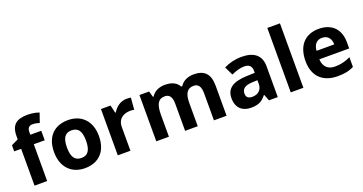

<svg xmlns="http://www.w3.org/2000/svg" viewBox="-39 -1441 4021 2128"><g transform="rotate(-20 1971.0 -377.5)"><path d="M380 -434V-546H251V-580C251 -619 269 -647 311 -647C345 -647 371 -640 394 -633L432 -742C402 -754 353 -765 295 -765C177 -765 102 -725 102 -586V-546L20 -506V-434H102V0H251V-434Z M961 -274C961 -455 851 -556 698 -556C533 -556 432 -455 432 -274C432 -92 542 10 695 10C859 10 961 -92 961 -274ZM584 -274C584 -382 617 -436 696 -436C776 -436 809 -382 809 -274C809 -166 776 -110 697 -110C617 -110 584 -166 584 -274Z M1389 -556C1316 -556 1258 -510 1226 -454H1219L1197 -546H1084V0H1233V-278C1233 -381 1307 -417 1384 -417C1397 -417 1418 -415 1428 -412L1439 -552C1427 -554 1404 -556 1389 -556Z M2179 -556C2116 -556 2051 -532 2018 -476H2005C1975 -531 1919 -556 1839 -556C1776 -556 1713 -532 1680 -476H1672L1652 -546H1538V0H1687V-257C1687 -373 1713 -437 1796 -437C1852 -437 1878 -397 1878 -319V0H2027V-274C2027 -379 2057 -437 2136 -437C2192 -437 2218 -397 2218 -319V0H2367V-356C2367 -496 2303 -556 2179 -556Z M2744 -557C2667 -557 2593 -538 2535 -508L2584 -407C2635 -430 2685 -447 2738 -447C2791 -447 2823 -421 2823 -364V-340L2728 -337C2565 -331 2484 -279 2484 -163C2484 -45 2556 10 2653 10C2744 10 2787 -15 2834 -74H2838L2867 0H2971V-364C2971 -494 2890 -557 2744 -557ZM2765 -251 2823 -253V-208C2823 -138 2773 -99 2709 -99C2666 -99 2637 -116 2637 -162C2637 -214 2669 -248 2765 -251Z M3273 0V-760H3124V0Z M3654 -556C3500 -556 3396 -460 3396 -269C3396 -80 3512 10 3676 10C3760 10 3814 -2 3868 -29V-144C3807 -115 3753 -101 3683 -101C3599 -101 3550 -152 3547 -236H3899V-308C3899 -467 3805 -556 3654 -556ZM3655 -450C3725 -450 3758 -401 3759 -335H3550C3556 -414 3597 -450 3655 -450Z"/></g></svg>

Font: Noto Sans Javanese
Style: Bold
Weight: 700
Designer: Monotype Design Team
Foundry: Monotype Imaging Inc.
Version: Version 2.005